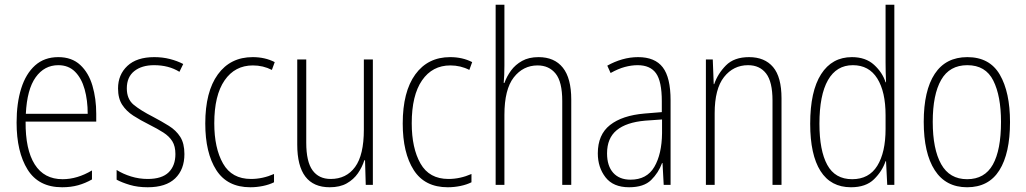

<svg xmlns="http://www.w3.org/2000/svg" viewBox="-20 -780 4330 810"><path d="M226 -539Q283 -539 318.5 -506Q354 -473 370 -418.5Q386 -364 386 -300V-267H88Q87 -149 126.5 -86.5Q166 -24 244 -24Q306 -24 368 -61V-23Q340 -7 309.5 1.5Q279 10 242 10Q143 10 96.5 -64.5Q50 -139 50 -263Q50 -345 69.5 -407Q89 -469 128 -504Q167 -539 226 -539ZM226 -505Q167 -505 130.5 -454Q94 -403 89 -300H350Q350 -357 337 -403.5Q324 -450 296.5 -477.5Q269 -505 226 -505Z M758 -130Q758 -65 719 -27.5Q680 10 603 10Q561 10 527.5 0Q494 -10 472 -22V-63Q499 -46 533 -35.5Q567 -25 603 -25Q663 -25 691.5 -53Q720 -81 720 -130Q720 -163 707 -184Q694 -205 669 -221Q644 -237 610 -254Q572 -273 542.5 -292Q513 -311 495.5 -338Q478 -365 478 -407Q478 -465 517.5 -502Q557 -539 631 -539Q666 -539 697 -531Q728 -523 753 -510L737 -477Q692 -505 630 -505Q578 -505 546.5 -480Q515 -455 515 -407Q515 -362 544 -338Q573 -314 626 -287Q662 -268 692.5 -249Q723 -230 740.5 -202.5Q758 -175 758 -130Z M1036 10Q939 10 892.5 -62.5Q846 -135 846 -259Q846 -393 899 -466Q952 -539 1046 -539Q1098 -539 1139 -518L1127 -485Q1090 -504 1047 -504Q971 -504 927.5 -441Q884 -378 884 -260Q884 -155 921 -90Q958 -25 1039 -25Q1088 -25 1136 -46V-11Q1116 -1 1089.5 4.5Q1063 10 1036 10Z M1553 -529V0H1523L1520 -104H1517Q1508 -75 1490 -49Q1472 -23 1443 -6.5Q1414 10 1371 10Q1234 10 1234 -170V-529H1272V-178Q1272 -98 1298.5 -61.5Q1325 -25 1375 -25Q1441 -25 1478 -75.5Q1515 -126 1515 -233V-529Z M1869 10Q1772 10 1725.5 -62.5Q1679 -135 1679 -259Q1679 -393 1732 -466Q1785 -539 1879 -539Q1931 -539 1972 -518L1960 -485Q1923 -504 1880 -504Q1804 -504 1760.5 -441Q1717 -378 1717 -260Q1717 -155 1754 -90Q1791 -25 1872 -25Q1921 -25 1969 -46V-11Q1949 -1 1922.5 4.5Q1896 10 1869 10Z M2108 -503Q2108 -462 2105 -430H2108Q2118 -458 2136 -482.5Q2154 -507 2182.5 -523Q2211 -539 2252 -539Q2319 -539 2354.5 -494.5Q2390 -450 2390 -360V0H2352V-354Q2352 -435 2324 -469.5Q2296 -504 2248 -504Q2187 -504 2147.5 -453.5Q2108 -403 2108 -295V0H2071V-760H2108Z M2672 -539Q2743 -539 2776 -496Q2809 -453 2809 -357V0H2780L2775 -92H2773Q2758 -51 2727 -20.5Q2696 10 2634 10Q2567 10 2534.5 -32Q2502 -74 2502 -133Q2502 -212 2553.5 -252.5Q2605 -293 2699 -301L2772 -307V-353Q2772 -437 2747.5 -471Q2723 -505 2670 -505Q2644 -505 2616 -497.5Q2588 -490 2556 -472L2542 -503Q2572 -520 2605 -529.5Q2638 -539 2672 -539ZM2702 -271Q2622 -264 2581.5 -230.5Q2541 -197 2541 -133Q2541 -80 2567 -51Q2593 -22 2640 -22Q2709 -22 2740.5 -76Q2772 -130 2773 -218V-276Z M3140 -539Q3206 -539 3241.5 -497Q3277 -455 3277 -365V0H3239V-356Q3239 -435 3212 -470Q3185 -505 3136 -505Q3074 -505 3034.5 -455Q2995 -405 2995 -302V0H2958V-529H2987L2991 -425H2993Q3008 -469 3042.5 -504Q3077 -539 3140 -539Z M3570 10Q3485 10 3441.5 -58.5Q3398 -127 3398 -258Q3398 -395 3444 -467Q3490 -539 3574 -539Q3632 -539 3667.5 -506.5Q3703 -474 3716 -433H3718Q3717 -456 3716.5 -476.5Q3716 -497 3716 -517V-760H3753V0H3723L3718 -100H3716Q3702 -58 3667.5 -24Q3633 10 3570 10ZM3575 -24Q3646 -24 3681 -80.5Q3716 -137 3716 -236V-294Q3716 -393 3681 -449Q3646 -505 3578 -505Q3509 -505 3473 -442Q3437 -379 3437 -258Q3437 -145 3470 -84.5Q3503 -24 3575 -24Z M4241 -265Q4241 -133 4196 -61.5Q4151 10 4060 10Q3970 10 3923.5 -62Q3877 -134 3877 -266Q3877 -398 3923.5 -468.5Q3970 -539 4061 -539Q4155 -539 4198 -465Q4241 -391 4241 -265ZM3915 -266Q3915 -151 3950.5 -87.5Q3986 -24 4060 -24Q4134 -24 4168.5 -85.5Q4203 -147 4203 -266Q4203 -375 4170.5 -440Q4138 -505 4061 -505Q3986 -505 3950.5 -443Q3915 -381 3915 -266Z"/></svg>

Font: Noto Sans Telugu Condensed ExtraLight
Style: Regular
Weight: 200
Width: 3
Designer: Jelle Bosma - Monotype Design Team
Foundry: Monotype Imaging Inc.
Version: Version 2.005; ttfautohint (v1.8.4.7-5d5b)